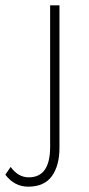

<svg xmlns="http://www.w3.org/2000/svg" viewBox="-108 -480 333 720"><path d="M-68 146Q-40 185 0 185Q80 185 80 71V-460H115V74Q115 141 86.5 180.5Q58 220 -2 220Q-54 220 -88 175Z"/></svg>

Font: Renner
Style: Thin
Weight: 200
Version: Version 003.000 ; ttfautohint (v0.97) -l 8 -r 50 -G 200 -x 1